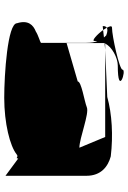

<svg xmlns="http://www.w3.org/2000/svg" viewBox="135 -936 619 930"><g transform="rotate(90 445.0 -471.5)"><path d="M93 -244C93 -198 343 -182 454 -182C578 -182 688 -210 728 -242C741 -254 748 -232 748 -250L832 -188V-580C832 -652 786 -685 738 -698C638 -710 532 -704 450 -681L222 -671H644L696 -546C650 -546 530 -595 500 -582C470 -570 375 -556 375 -538L189 -484V-664C190 -665 190 -667 191 -668H189V-671H192C206 -703 260 -732 298 -732C454 -732 318 -776 318 -755C318 -740 155 -704 115 -704C104 -704 107 -693 115 -679C122 -683 134 -683 152 -676C155 -673 158 -669 162 -665L126 -661C147 -632 179 -603 179 -619C179 -623 179 -628 180 -633C185 -620 188 -602 188 -580V-360C183 -355 151 -347 133 -335C102 -323 76 -298 93 -244ZM107 -659 126 -661C122 -667 118 -673 115 -679C109 -675 106 -668 107 -659ZM191 -668 222 -671H192C192 -670 191 -669 191 -668Z"/></g></svg>

Font: bitstorm
Style: maxext
Weight: 400
Version: Version 0.2